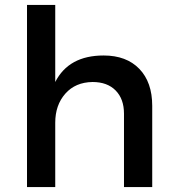

<svg xmlns="http://www.w3.org/2000/svg" viewBox="-20 -762 709 782"><path d="M600 -331V0H485V-299Q485 -359 451 -393.5Q417 -428 357 -428Q287 -427 246 -380.5Q205 -334 205 -262V0H90V-742H205V-428Q260 -536 402 -536Q495 -536 547.5 -481.5Q600 -427 600 -331Z"/></svg>

Font: Sapa
Style: Regular
Weight: 400
Version: Version 1.20 June 8, 2016